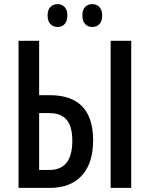

<svg xmlns="http://www.w3.org/2000/svg" viewBox="-20 -912 727 932"><path d="M70 0V-714H170V-450H221Q432 -450 432 -231Q432 -120 377.5 -60Q323 0 222 0ZM517 0V-714H617V0ZM170 -87H220Q331 -87 331 -229Q331 -298 303.5 -330.5Q276 -363 219 -363H170ZM211 -837Q211 -865 225 -878.5Q239 -892 259 -892Q280 -892 293.5 -878Q307 -864 307 -837Q307 -809 293.5 -795Q280 -781 259 -781Q239 -781 225 -795Q211 -809 211 -837ZM380 -837Q380 -865 393.5 -878.5Q407 -892 428 -892Q449 -892 462.5 -878Q476 -864 476 -837Q476 -809 462.5 -795Q449 -781 428 -781Q407 -781 393.5 -795Q380 -809 380 -837Z"/></svg>

Font: Noto Sans ExtraCondensed Medium
Style: Regular
Weight: 500
Width: 2
Designer: Monotype Design Team
Foundry: Monotype Imaging Inc.
Version: Version 2.013; ttfautohint (v1.8.4.7-5d5b)